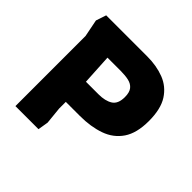

<svg xmlns="http://www.w3.org/2000/svg" viewBox="-175 -883 1059 1059"><g transform="rotate(45 354.5 -354.0)"><path d="M80 0V-547L60 -648L80 -708H400Q473 -708 531.5 -685.5Q590 -663 624.5 -609.5Q659 -556 659 -462Q659 -368 622 -313.5Q585 -259 519.5 -236Q454 -213 370 -213H260V-161L270 -61L260 0ZM260 -370H358Q410 -370 441 -389.5Q472 -409 472 -462Q472 -499 457 -517.5Q442 -536 415.5 -542Q389 -548 354 -548H250Z"/></g></svg>

Font: Rowdies
Style: Regular
Weight: 400
Designer: Jaikishan Patel
Version: Version 1.000; ttfautohint (v1.8.3)